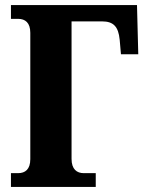

<svg xmlns="http://www.w3.org/2000/svg" viewBox="-20 -734 576 754"><path d="M23 0H356V-54H309C282 -54 261 -69 261 -110V-650H381C425 -650 445 -630 450 -578L455 -521H523L518 -714H23V-660H51C79 -660 99 -645 99 -605V-109C99 -69 79 -54 51 -54H23Z"/></svg>

Font: Noto Serif Condensed ExtraBold
Style: Regular
Weight: 800
Width: 3
Designer: Monotype Design Team
Foundry: Monotype Imaging Inc.
Version: Version 2.013